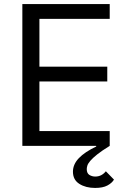

<svg xmlns="http://www.w3.org/2000/svg" viewBox="-20 -718 640 945"><path d="M90 -698H520V-625H174V-390H508V-317H174V-73H520V0Q481 24 458.5 42Q436 60 424.5 73.5Q413 87 410 97Q407 107 407 114Q407 135 420 143Q433 151 449 151Q480 151 501 125L541 166Q531 183 508.5 195Q486 207 448 207Q402 207 370.5 187Q339 167 339 127Q339 91 368 60.5Q397 30 454 3L453 0H90Z"/></svg>

Font: PlemolJP35 Console
Style: Regular
Weight: 400
Version: v2.0.3; ttfautohint (v1.8.4.7-5d5b-dirty) -l 6 -r 45 -G 200 